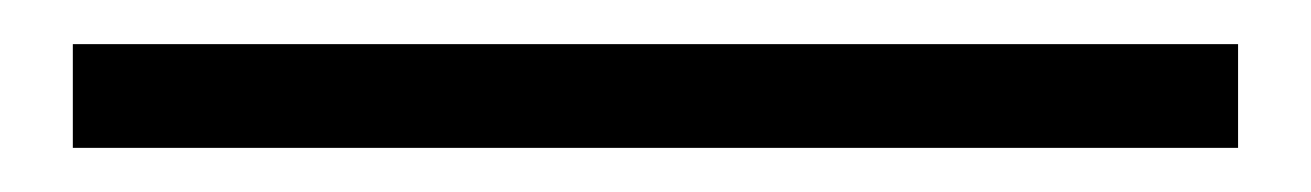

<svg xmlns="http://www.w3.org/2000/svg" viewBox="-20 65 594 87"><path d="M13 132H541V85H13Z"/></svg>

Font: Noto Sans T Chinese Light
Style: Regular
Weight: 300
Designer: Ryoko NISHIZUKA (kana & ideographs); Paul D. Hunt (Latin, Greek & Cyrillic); Wenlong ZHANG (bopomofo); Sandoll Communica
Foundry: Adobe Systems Incorporated
Version: Version 1.000;PS 1;hotconv 1.0.78;makeotf.lib2.5.61930